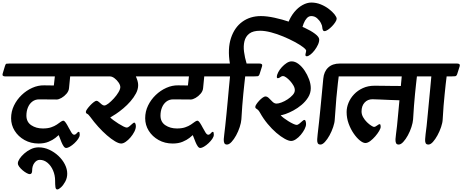

<svg xmlns="http://www.w3.org/2000/svg" viewBox="-75 -1110 3625 1505"><path d="M-54 -533 -36 -593Q-31 -609 -25 -610.5Q-19 -612 0 -612H631Q659 -612 652 -590L633 -530Q628 -514 617.5 -512.5Q607 -511 584 -511H475L466 -419Q464 -396 446.5 -375.5Q429 -355 407 -342.5Q385 -330 369 -330Q348 -330 308.5 -330.5Q269 -331 231 -331Q201 -331 178.5 -314Q156 -297 144 -268Q132 -239 132 -204Q132 -154 170 -128.5Q208 -103 261 -103Q299 -103 325.5 -112Q352 -121 370.5 -133.5Q389 -146 401 -155Q413 -164 421 -164Q430 -164 441 -147.5Q452 -131 463 -109.5Q474 -88 485 -71Q496 -54 506 -54Q517 -54 526.5 -65.5Q536 -77 542 -77Q547 -77 548.5 -69.5Q550 -62 550 -54Q550 -39 538 -21.5Q526 -4 508.5 12.5Q491 29 473 39.5Q455 50 444 50Q433 50 423.5 36Q414 22 406.5 3.5Q399 -15 393 -31Q387 -47 385 -51Q379 -45 359 -29Q339 -13 306 1Q273 15 228 15Q166 15 117 -12.5Q68 -40 40 -85Q12 -130 12 -183Q12 -236 34.5 -282.5Q57 -329 94.5 -365Q132 -401 178 -421.5Q224 -442 271 -441L347 -440Q349 -457 351 -475.5Q353 -494 355 -511H-33Q-61 -511 -54 -533Z M374 375Q362 375 359.5 356.5Q357 338 357 306Q357 264 341 226.5Q325 189 297.5 166Q270 143 237 143Q213 143 195 166.5Q177 190 177 227Q177 255 158 255Q149 255 133.5 246.5Q118 238 102.5 225Q87 212 76 197.5Q65 183 65 170Q65 155 78.5 134.5Q92 114 115 93.5Q138 73 167 59Q196 45 228 45Q271 45 311 63.5Q351 82 383 112Q415 142 433.5 178.5Q452 215 452 251Q452 285 436.5 313.5Q421 342 403 358.5Q385 375 374 375Z M529 -533 547 -593Q552 -609 561.5 -610.5Q571 -612 584 -612H1098Q1126 -612 1119 -590L1100 -530Q1095 -514 1084 -512.5Q1073 -511 1051 -511H990Q998 -493 1003 -476Q1008 -459 1008 -443Q1008 -410 991 -378Q974 -346 948 -316Q922 -286 891.5 -260.5Q861 -235 834 -217Q807 -199 789 -189Q798 -180 815.5 -167Q833 -154 853.5 -141Q874 -128 892 -119Q910 -110 919 -110Q928 -110 939.5 -120Q951 -130 962 -139.5Q973 -149 977 -149Q983 -149 986.5 -140Q990 -131 990 -121Q990 -101 978 -77.5Q966 -54 948 -33Q930 -12 910.5 1.5Q891 15 875 15Q856 15 826.5 -2.5Q797 -20 763 -49.5Q729 -79 695.5 -116Q662 -153 633 -193Q618 -214 608 -218Q598 -222 598 -233Q598 -241 608 -255Q618 -269 632 -284Q646 -299 660 -309.5Q674 -320 681 -320Q690 -320 700.5 -310.5Q711 -301 722 -292Q733 -283 742 -283Q755 -283 775.5 -299Q796 -315 817.5 -338.5Q839 -362 853.5 -386.5Q868 -411 868 -427Q868 -443 855 -462.5Q842 -482 823 -496.5Q804 -511 787 -511H550Q522 -511 529 -533Z M997 -533 1015 -593Q1020 -609 1026 -610.5Q1032 -612 1051 -612H1682Q1710 -612 1703 -590L1684 -530Q1679 -514 1668.5 -512.5Q1658 -511 1635 -511H1526L1517 -419Q1515 -396 1497.5 -375.5Q1480 -355 1458 -342.5Q1436 -330 1420 -330Q1399 -330 1359.5 -330.5Q1320 -331 1282 -331Q1252 -331 1229.5 -314Q1207 -297 1195 -268Q1183 -239 1183 -204Q1183 -154 1221 -128.5Q1259 -103 1312 -103Q1350 -103 1376.5 -112Q1403 -121 1421.5 -133.5Q1440 -146 1452 -155Q1464 -164 1472 -164Q1481 -164 1492 -147.5Q1503 -131 1514 -109.5Q1525 -88 1536 -71Q1547 -54 1557 -54Q1568 -54 1577.5 -65.5Q1587 -77 1593 -77Q1598 -77 1599.5 -69.5Q1601 -62 1601 -54Q1601 -39 1589 -21.5Q1577 -4 1559.5 12.5Q1542 29 1524 39.5Q1506 50 1495 50Q1484 50 1474.5 36Q1465 22 1457.5 3.5Q1450 -15 1444 -31Q1438 -47 1436 -51Q1430 -45 1410 -29Q1390 -13 1357 1Q1324 15 1279 15Q1217 15 1168 -12.5Q1119 -40 1091 -85Q1063 -130 1063 -183Q1063 -236 1085.5 -282.5Q1108 -329 1145.5 -365Q1183 -401 1229 -421.5Q1275 -442 1322 -441L1398 -440Q1400 -457 1402 -475.5Q1404 -494 1406 -511H1018Q990 -511 997 -533Z M1581 -533 1599 -593Q1604 -609 1613 -610.5Q1622 -612 1635 -612H1727Q1708 -728 1735.5 -811.5Q1763 -895 1824.5 -939.5Q1886 -984 1970 -984Q2017 -984 2077 -971Q2137 -958 2198 -937.5Q2259 -917 2311 -893Q2363 -869 2394.5 -845Q2426 -821 2427 -802Q2428 -783 2417.5 -760Q2407 -737 2391 -716Q2375 -695 2358 -682Q2341 -669 2330 -669Q2324 -669 2321.5 -672Q2319 -675 2319 -679Q2319 -686 2322 -696Q2325 -706 2325 -712Q2325 -722 2300 -741Q2275 -760 2234 -782Q2193 -804 2145 -824Q2097 -844 2049.5 -856.5Q2002 -869 1964 -869Q1908 -869 1879 -846.5Q1850 -824 1841 -786.5Q1832 -749 1838 -703.5Q1844 -658 1858 -612H1958Q1986 -612 1979 -590L1960 -530Q1955 -514 1944 -512.5Q1933 -511 1911 -511H1847Q1844 -484 1840 -449Q1836 -414 1832 -372Q1828 -330 1824 -280.5Q1820 -231 1817 -174Q1815 -148 1804 -114Q1793 -80 1776 -49Q1759 -18 1740 2.5Q1721 23 1704 23Q1688 23 1683 11Q1678 -1 1679 -19.5Q1680 -38 1683 -58Q1686 -81 1690.5 -122Q1695 -163 1700 -214Q1705 -265 1710 -319Q1715 -373 1719.5 -423Q1724 -473 1728 -511H1601Q1574 -511 1581 -533ZM2564 -963Q2564 -953 2553.5 -936.5Q2543 -920 2527.5 -904Q2512 -888 2496 -877Q2480 -866 2468 -866Q2459 -866 2455 -877Q2451 -888 2451 -897Q2451 -908 2440.5 -929Q2430 -950 2410.5 -967Q2391 -984 2365 -984Q2345 -984 2330 -967.5Q2315 -951 2305 -925.5Q2295 -900 2290 -872.5Q2285 -845 2285 -823H2165Q2165 -882 2183.5 -930.5Q2202 -979 2231.5 -1015Q2261 -1051 2296.5 -1070.5Q2332 -1090 2365 -1090Q2404 -1090 2439.5 -1075.5Q2475 -1061 2503 -1039.5Q2531 -1018 2547.5 -997Q2564 -976 2564 -963Z M2207 -5Q2188 -5 2157 -22Q2126 -39 2091 -69Q2056 -99 2022.5 -139.5Q1989 -180 1964 -225Q1954 -244 1945 -250.5Q1936 -257 1931 -260.5Q1926 -264 1926 -272Q1926 -280 1935 -293.5Q1944 -307 1957 -321Q1970 -335 1983.5 -344.5Q1997 -354 2005 -354Q2020 -354 2033.5 -340Q2047 -326 2061.5 -312Q2076 -298 2093 -298Q2108 -298 2132 -307Q2156 -316 2179.5 -331.5Q2203 -347 2219.5 -365.5Q2236 -384 2236 -403Q2236 -421 2225 -440Q2214 -459 2199 -475.5Q2184 -492 2168.5 -503Q2153 -514 2143 -514Q2133 -514 2122.5 -505.5Q2112 -497 2103 -497Q2095 -497 2095 -507Q2095 -523 2106 -544Q2117 -565 2134.5 -584Q2152 -603 2172 -616Q2192 -629 2211 -629Q2238 -629 2264.5 -609Q2291 -589 2312.5 -557Q2334 -525 2347.5 -488.5Q2361 -452 2361 -419Q2361 -380 2340.5 -347Q2320 -314 2289 -288Q2258 -262 2224.5 -244Q2191 -226 2163.5 -216.5Q2136 -207 2125 -207Q2133 -197 2149.5 -184.5Q2166 -172 2185.5 -160Q2205 -148 2223 -139.5Q2241 -131 2250 -131Q2260 -131 2272 -141Q2284 -151 2294.5 -160.5Q2305 -170 2310 -170Q2318 -170 2321 -159Q2324 -148 2324 -138Q2324 -120 2312.5 -97.5Q2301 -75 2283 -53.5Q2265 -32 2244.5 -18.5Q2224 -5 2207 -5ZM2437 23Q2420 23 2415 11Q2410 -1 2411.5 -19.5Q2413 -38 2415 -58Q2421 -108 2426 -155Q2431 -202 2436 -252.5Q2441 -303 2446.5 -361.5Q2452 -420 2459 -493Q2464 -549 2497.5 -580.5Q2531 -612 2589 -612H2672Q2701 -612 2694 -590L2675 -530Q2670 -514 2659.5 -512.5Q2649 -511 2625 -511H2580Q2579 -503 2573.5 -458.5Q2568 -414 2561.5 -341Q2555 -268 2549 -174Q2548 -148 2536.5 -114Q2525 -80 2508 -49Q2491 -18 2472 2.5Q2453 23 2437 23Z M2570 -533 2588 -593Q2593 -609 2602.5 -610.5Q2612 -612 2625 -612H3288Q3316 -612 3309 -590L3290 -530Q3285 -514 3274.5 -512.5Q3264 -511 3241 -511H3193Q3190 -484 3186 -449Q3182 -414 3178 -372Q3174 -330 3170 -280.5Q3166 -231 3163 -174Q3161 -148 3150 -114Q3139 -80 3122 -49Q3105 -18 3086 2.5Q3067 23 3050 23Q3034 23 3029 11Q3024 -1 3025 -19.5Q3026 -38 3029 -58Q3033 -82 3037 -123Q3041 -164 3046 -216.5Q3051 -269 3056 -324Q3024 -325 2982 -326.5Q2940 -328 2902.5 -330Q2865 -332 2844 -332Q2807 -332 2783 -306Q2759 -280 2759 -236Q2759 -213 2771.5 -191Q2784 -169 2801.5 -152Q2819 -135 2835 -125Q2851 -115 2857 -115Q2866 -115 2880.5 -126Q2895 -137 2901 -137Q2906 -137 2907.5 -130Q2909 -123 2909 -116Q2909 -104 2897 -83.5Q2885 -63 2866.5 -41.5Q2848 -20 2827.5 -4.5Q2807 11 2789 11Q2771 11 2746.5 -8.5Q2722 -28 2698 -62.5Q2674 -97 2658 -140.5Q2642 -184 2642 -232Q2642 -268 2657 -304.5Q2672 -341 2700.5 -371Q2729 -401 2769.5 -419.5Q2810 -438 2860 -438Q2883 -438 2919.5 -437.5Q2956 -437 2996 -436.5Q3036 -436 3067 -436L3074 -511H2591Q2563 -511 2570 -533Z M3187 -533 3205 -593Q3210 -609 3219 -610.5Q3228 -612 3241 -612H3507Q3535 -612 3528 -590L3509 -530Q3504 -514 3493 -512.5Q3482 -511 3460 -511H3426Q3422 -484 3418.5 -449Q3415 -414 3410.5 -372Q3406 -330 3402 -280.5Q3398 -231 3395 -174Q3394 -148 3382.5 -114Q3371 -80 3354 -49Q3337 -18 3318.5 2.5Q3300 23 3283 23Q3266 23 3261 11Q3256 -1 3257.5 -19.5Q3259 -38 3261 -58Q3265 -81 3269 -122Q3273 -163 3278 -214Q3283 -265 3288 -319Q3293 -373 3298 -423Q3303 -473 3306 -511H3207Q3180 -511 3187 -533Z"/></svg>

Font: Alkatra Medium
Style: Regular
Weight: 500
Designer: Suman Bhandary
Version: Version 1.100;gftools[0.9.22]